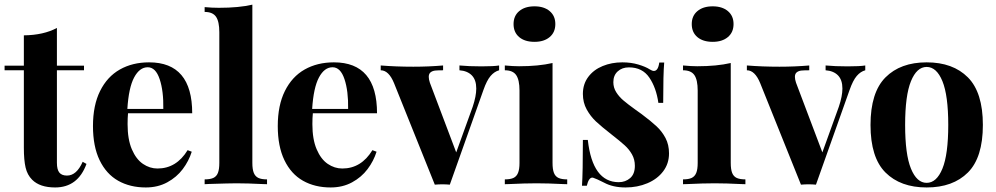

<svg xmlns="http://www.w3.org/2000/svg" viewBox="-21 -803 4343 837"><path d="M345.2 -516.6V-496.6H227.1V-93.3Q227.1 -63.5 237.8 -50.5Q248.5 -37.6 271 -37.6Q313 -37.6 339.4 -97.7L356 -88.4Q318.4 14.2 219.2 14.2Q152.8 14.2 119.1 -19.5Q98.1 -40.5 90.6 -72.5Q83 -104.5 83 -159.2V-496.6H-1V-516.6H83V-648.9Q168.9 -649.9 227.1 -681.2V-516.6Z M796.9 -148.4 814.9 -141.6Q802.2 -101.1 775.6 -65.7Q749 -30.3 708 -8.1Q667 14.2 614.7 14.2Q545.9 14.2 494.1 -15.1Q442.4 -44.4 413.3 -104.5Q384.3 -164.6 384.3 -253.4Q384.3 -343.8 415.3 -406.2Q446.3 -468.8 501.5 -500Q556.6 -531.2 628.9 -531.2Q816.9 -531.2 816.9 -309.1H537.1Q535.2 -289.6 535.2 -261.7Q535.2 -195.8 553.7 -152.3Q572.3 -108.9 602.1 -88.6Q631.8 -68.4 665.5 -68.4Q748 -68.4 796.9 -148.4ZM534.2 -328.1H690.9Q692.4 -406.2 675 -458Q657.7 -509.8 623 -509.8Q587.4 -509.8 563.7 -465.3Q540 -420.9 534.2 -328.1Z M1143.1 -21V0L1126 -0.5Q1057.6 -3.9 1009.8 -3.9Q981.9 -3.9 889.6 -1Q875 0 871.1 0V-21Q895 -21 908.9 -27.3Q922.9 -33.7 929 -49.3Q935.1 -64.9 935.1 -92.8V-662.6Q935.1 -709 920.7 -730Q906.2 -751 871.1 -751V-772Q902.8 -769 933.1 -769Q1021 -769 1079.1 -782.7V-92.8Q1079.1 -64.9 1085.4 -49.3Q1091.8 -33.7 1105.5 -27.3Q1119.1 -21 1143.1 -21Z M1602.5 -148.4 1620.6 -141.6Q1607.9 -101.1 1581.3 -65.7Q1554.7 -30.3 1513.7 -8.1Q1472.7 14.2 1420.4 14.2Q1351.6 14.2 1299.8 -15.1Q1248 -44.4 1219 -104.5Q1189.9 -164.6 1189.9 -253.4Q1189.9 -343.8 1220.9 -406.2Q1252 -468.8 1307.1 -500Q1362.3 -531.2 1434.6 -531.2Q1622.6 -531.2 1622.6 -309.1H1342.8Q1340.8 -289.6 1340.8 -261.7Q1340.8 -195.8 1359.4 -152.3Q1377.9 -108.9 1407.7 -88.6Q1437.5 -68.4 1471.2 -68.4Q1553.7 -68.4 1602.5 -148.4ZM1339.8 -328.1H1496.6Q1498 -406.2 1480.7 -458Q1463.4 -509.8 1428.7 -509.8Q1393.1 -509.8 1369.4 -465.3Q1345.7 -420.9 1339.8 -328.1Z M2154.8 -517.6V-496.6Q2134.3 -491.2 2117.7 -471.9Q2101.1 -452.6 2086.4 -410.6L1939.9 2Q1923.8 0.5 1907.2 0.5Q1891.6 0.5 1874.5 2L1696.8 -440.4Q1673.8 -496.6 1638.7 -496.6V-517.6Q1705.6 -512.2 1780.8 -512.2Q1847.7 -512.2 1910.6 -517.6V-496.6Q1888.2 -496.6 1876.2 -495.4Q1864.3 -494.1 1856.2 -487.8Q1848.1 -481.4 1848.1 -467.8Q1848.1 -457 1853 -442.4L1967.8 -138.7L2039.6 -337.4Q2055.2 -383.8 2055.2 -417Q2055.2 -454.6 2035.9 -474.4Q2016.6 -494.1 1981.9 -496.6V-517.6Q2022.9 -513.7 2078.1 -513.7Q2131.8 -513.7 2154.8 -517.6Z M2180.2 0ZM2399.9 -698.2Q2399.9 -662.1 2375.2 -641.4Q2350.6 -620.6 2309.1 -620.6Q2266.6 -620.6 2242.2 -641.4Q2217.8 -662.1 2217.8 -698.2Q2217.8 -733.9 2242.4 -754.6Q2267.1 -775.4 2309.1 -775.4Q2350.6 -775.4 2375.2 -754.6Q2399.9 -733.9 2399.9 -698.2ZM2451.7 -21V0L2434.6 -0.5Q2367.2 -3.9 2317.9 -3.9Q2268.1 -3.9 2197.3 -0.5L2179.7 0V-21Q2203.6 -21 2217.3 -27.3Q2231 -33.7 2237.3 -49.3Q2243.7 -64.9 2243.7 -92.8V-408.2Q2243.7 -454.6 2229.2 -475.6Q2214.8 -496.6 2179.7 -496.6V-517.6Q2216.3 -514.2 2241.7 -514.2Q2326.7 -514.2 2387.7 -528.3V-92.8Q2387.7 -64.9 2393.8 -49.3Q2399.9 -33.7 2413.8 -27.3Q2427.7 -21 2451.7 -21Z M2811.5 -500.5Q2822.3 -493.7 2829.6 -493.7Q2848.1 -493.7 2853 -530.3H2874.5Q2870.1 -481.4 2870.1 -354.5H2849.1Q2839.8 -420.4 2809.6 -464.8Q2779.3 -509.3 2720.7 -509.3Q2690.9 -509.3 2671.9 -491.9Q2652.8 -474.6 2652.8 -444.8Q2652.8 -420.9 2665.3 -401.1Q2677.7 -381.3 2696.3 -365.5Q2714.8 -349.6 2748 -325.7Q2757.3 -319.3 2775.9 -305.7Q2816.4 -275.4 2840.8 -252.7Q2865.2 -230 2880.4 -200.9Q2895.5 -171.9 2895.5 -134.3Q2895.5 -89.8 2870.1 -56.2Q2844.7 -22.5 2801.3 -4.2Q2757.8 14.2 2706.1 14.2Q2650.9 14.2 2612.3 -6.8Q2579.6 -23.4 2565.9 -27.8Q2563 -28.8 2561.5 -28.8Q2545.4 -28.8 2537.1 6.8H2516.1Q2520 -50.3 2520 -192.9H2541.5Q2562 -8.8 2676.3 -8.8Q2705.6 -8.8 2726.1 -26.6Q2746.6 -44.4 2746.6 -80.1Q2746.6 -107.9 2734.1 -129.9Q2721.7 -151.9 2702.4 -169.4Q2683.1 -187 2645.5 -216.3Q2601.1 -251 2577.1 -273.4Q2553.2 -295.9 2536.6 -325.9Q2520 -356 2520 -393.6Q2520 -436.5 2543.5 -467.8Q2566.9 -499 2606.2 -515.1Q2645.5 -531.2 2691.9 -531.2Q2730 -531.2 2761.7 -521.7Q2793.5 -512.2 2811.5 -500.5Z M2957 0ZM3176.8 -698.2Q3176.8 -662.1 3152.1 -641.4Q3127.4 -620.6 3085.9 -620.6Q3043.5 -620.6 3019 -641.4Q2994.6 -662.1 2994.6 -698.2Q2994.6 -733.9 3019.3 -754.6Q3043.9 -775.4 3085.9 -775.4Q3127.4 -775.4 3152.1 -754.6Q3176.8 -733.9 3176.8 -698.2ZM3228.5 -21V0L3211.4 -0.5Q3144 -3.9 3094.7 -3.9Q3044.9 -3.9 2974.1 -0.5L2956.5 0V-21Q2980.5 -21 2994.1 -27.3Q3007.8 -33.7 3014.2 -49.3Q3020.5 -64.9 3020.5 -92.8V-408.2Q3020.5 -454.6 3006.1 -475.6Q2991.7 -496.6 2956.5 -496.6V-517.6Q2993.2 -514.2 3018.6 -514.2Q3103.5 -514.2 3164.6 -528.3V-92.8Q3164.6 -64.9 3170.7 -49.3Q3176.8 -33.7 3190.7 -27.3Q3204.6 -21 3228.5 -21Z M3751 -517.6V-496.6Q3730.5 -491.2 3713.9 -471.9Q3697.3 -452.6 3682.6 -410.6L3536.1 2Q3520 0.5 3503.4 0.5Q3487.8 0.5 3470.7 2L3293 -440.4Q3270 -496.6 3234.9 -496.6V-517.6Q3301.8 -512.2 3377 -512.2Q3443.8 -512.2 3506.8 -517.6V-496.6Q3484.4 -496.6 3472.4 -495.4Q3460.4 -494.1 3452.4 -487.8Q3444.3 -481.4 3444.3 -467.8Q3444.3 -457 3449.2 -442.4L3564 -138.7L3635.7 -337.4Q3651.4 -383.8 3651.4 -417Q3651.4 -454.6 3632.1 -474.4Q3612.8 -494.1 3578.1 -496.6V-517.6Q3619.1 -513.7 3674.3 -513.7Q3728 -513.7 3751 -517.6Z M4263.7 -258.3Q4263.7 -116.2 4198.5 -51Q4133.3 14.2 4018.6 14.2Q3904.3 14.2 3839.1 -51Q3773.9 -116.2 3773.9 -258.3Q3773.9 -399.9 3839.1 -465.6Q3904.3 -531.2 4018.6 -531.2Q4133.3 -531.2 4198.5 -465.6Q4263.7 -399.9 4263.7 -258.3ZM3924.8 -258.3Q3924.8 -129.9 3950.2 -67.9Q3975.6 -5.9 4018.6 -5.9Q4062 -5.9 4087.4 -67.9Q4112.8 -129.9 4112.8 -258.3Q4112.8 -386.7 4087.4 -449Q4062 -511.2 4018.6 -511.2Q3975.6 -511.2 3950.2 -449Q3924.8 -386.7 3924.8 -258.3Z"/></svg>

Font: TypoPRO Playfair Display
Style: Bold
Weight: 700
Designer: Claus Eggers Sørensen
Foundry: Claus Eggers Sørensen
Version: Version 1.004;PS 001.004;hotconv 1.0.70;makeotf.lib2.5.58329